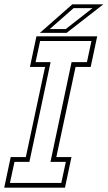

<svg xmlns="http://www.w3.org/2000/svg" viewBox="-44 -868 498 888"><path d="M-24.5 0 5.5 -141.5H75.5L164.5 -558.5H94.5L124.5 -700H405.5L375.5 -558.5H305.5L216.5 -141.5H286.5L256.5 0ZM2 -22H239.5L260.5 -119.5H189.5L287 -580.5H358L379 -678.5H141.5L120.5 -580.5H190L92 -119.5H23ZM140.5 -716 290.5 -848H434L264 -716ZM186 -733.5H260L384 -830.5H296.5Z"/></svg>

Font: Tourney Condensed ExtraLight
Style: Italic
Weight: 200
Width: 3
Italic angle: -12°
Designer: Tyler Finck
Foundry: Etcetera Type Co
Version: Version 1.010; ttfautohint (v1.8.3)